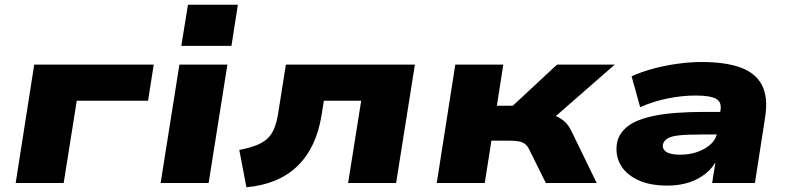

<svg xmlns="http://www.w3.org/2000/svg" viewBox="-20 -770 3320 808"><path d="M46 0 124 -498H627L603 -346H303L248 0Z M743 -577 771 -750H981L954 -577ZM656 0 735 -498H937L858 0Z M1017 18 987 -139Q1028 -147 1057 -158Q1086 -169 1104.5 -186Q1123 -203 1133.5 -228.5Q1144 -254 1150 -289L1183 -498H1726L1647 0H1445L1500 -346H1343L1333 -284Q1322 -216 1296.5 -162.5Q1271 -109 1231 -70.5Q1191 -32 1137.5 -10Q1084 12 1017 18Z M1818 0 1896 -498H2098L2071 -325H2138L2324 -498H2567L2267 -236L2259 -295Q2289 -293 2312 -284.5Q2335 -276 2353 -261Q2371 -246 2384 -220L2491 0H2277L2207 -141Q2200 -156 2189.5 -164Q2179 -172 2163.5 -175Q2148 -178 2125 -178H2048L2020 0Z M2788 11Q2713 11 2662.5 -13.5Q2612 -38 2590 -79Q2568 -120 2577 -171Q2586 -211 2623 -239.5Q2660 -268 2737.5 -283.5Q2815 -299 2945 -299H3036L3022 -204H2931Q2873 -204 2839 -200.5Q2805 -197 2789.5 -187.5Q2774 -178 2770 -163Q2766 -144 2783 -131.5Q2800 -119 2843 -119Q2881 -119 2914.5 -130.5Q2948 -142 2971 -163Q2994 -184 2998 -213L3012 -306Q3018 -341 2993 -354.5Q2968 -368 2908 -368Q2851 -368 2791 -356Q2731 -344 2674 -319L2638 -449Q2680 -468 2730.5 -481.5Q2781 -495 2833.5 -502Q2886 -509 2933 -509Q3034 -509 3097.5 -485.5Q3161 -462 3187 -411Q3213 -360 3200 -277L3157 0H2977L2993 -101L2999 -102Q2982 -66 2951.5 -41Q2921 -16 2880.5 -2.5Q2840 11 2788 11Z"/></svg>

Font: Nunito Sans 10pt Expanded Black
Style: Italic
Weight: 900
Width: 7
Italic angle: -9°
Designer: Vernon Adams
Foundry: Vernon Adams
Version: Version 3.101;gftools[0.9.27]